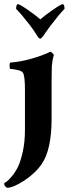

<svg xmlns="http://www.w3.org/2000/svg" viewBox="-32 -682 331 915"><path d="M160.2 -589.8Q182.6 -609.4 220.7 -635.7Q258.8 -662.1 266.6 -662.1Q275.4 -662.1 275.4 -639.6Q251 -615.2 208 -558.6Q198.2 -545.9 186.5 -528.8Q174.8 -511.7 171.9 -507.8Q164.1 -498 160.2 -498Q153.3 -498 147.5 -507.8Q129.9 -537.1 109.4 -563.5Q68.4 -616.2 44.9 -639.6Q44.9 -662.1 53.7 -662.1Q61.5 -662.1 99.6 -635.7Q137.7 -609.4 160.2 -589.8ZM86.9 -62.5V-253.9Q86.9 -317.4 78.1 -334Q73.2 -343.8 50.8 -348.6Q28.3 -353.5 16.6 -353.5Q13.7 -355.5 13.7 -369.6Q13.7 -383.8 17.6 -383.8Q68.4 -387.7 121.6 -403.3Q174.8 -418.9 208 -435.5Q212.9 -434.6 218.8 -428.2Q224.6 -421.9 224.6 -418.9Q217.8 -399.4 214.8 -363.3Q213.9 -341.8 213.9 -301.8V-117.2Q213.9 31.2 167 99.6Q134.8 145.5 82.5 179.2Q30.3 212.9 2 212.9Q-11.7 205.1 -11.7 196.3Q-11.7 190.4 -10.7 189.5Q-5.9 187.5 1.5 182.1Q8.8 176.8 24.9 157.7Q41 138.7 53.7 112.8Q66.4 86.9 76.7 40.5Q86.9 -5.9 86.9 -62.5Z"/></svg>

Font: Crimson
Style: Bold
Weight: 700
Version: Version 0.8 ; ttfautohint (v1.00) -l 8 -r 50 -G 200 -x 14 -D